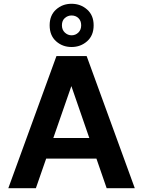

<svg xmlns="http://www.w3.org/2000/svg" viewBox="-20 -997 757 1017"><path d="M24 0 279 -700H439L694 0H545L358 -541L170 0ZM136 -157 173 -266H533L569 -157ZM359 -748Q311 -748 277 -778.5Q243 -809 243 -863Q243 -916 277 -946.5Q311 -977 359 -977Q407 -977 441.5 -946.5Q476 -916 476 -863Q476 -809 441.5 -778.5Q407 -748 359 -748ZM359 -810Q380 -810 395 -824.5Q410 -839 410 -863Q410 -887 395.5 -901Q381 -915 359 -915Q339 -915 323.5 -901.5Q308 -888 308 -863Q308 -839 323.5 -824.5Q339 -810 359 -810Z"/></svg>

Font: DM Sans 9pt ExtraBold
Style: Regular
Weight: 800
Version: Version 4.004;gftools[0.9.30]